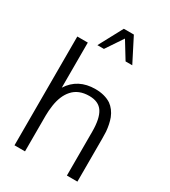

<svg xmlns="http://www.w3.org/2000/svg" viewBox="-204 -945 922 1044"><g transform="rotate(30 256.5 -423.0)"><path d="M175 -394Q141 -356 131 -289Q126 -254 126 -224V0H60V-683H126V-488V-400Q180 -485 289 -485Q348 -485 388 -459Q420 -436 437 -394Q450 -359 454 -313Q455 -300 455 -271V0H389V-275Q389 -358 363.5 -397Q338 -436 279 -436Q212 -436 175 -394ZM258 -846H321L397 -697H355L290 -803L219 -697H178Z"/></g></svg>

Font: Pavanam
Style: Regular
Weight: 400
Designer: Tharique Azeez
Foundry: Tharique Azeez
Version: Version 1.86; ttfautohint (v1.3) -l 8 -r 50 -G 200 -x 14 -D 